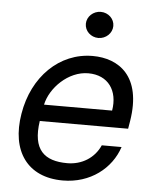

<svg xmlns="http://www.w3.org/2000/svg" viewBox="-54 -797 699 855"><g transform="rotate(5 295.5 -369.5)"><path d="M258.2 11.4C381.4 11.4 474.4 -62.5 506.4 -159.8H418C392.4 -101.6 336.6 -67.1 271.7 -67.1C169 -67.1 114 -113.3 133.5 -243.6H528.4L534.4 -279.5C566.8 -481.5 460.2 -552.6 343.4 -552.6C195 -552.6 76.7 -436.4 49.4 -268.5C21.3 -100.5 99.8 11.4 258.2 11.4ZM146 -317.8C161.9 -393.5 241.1 -474.1 330.6 -474.1C419.7 -474.1 465.6 -407.7 450.3 -317.8ZM300.1 -693.2C299.7 -660.9 327.1 -634.6 360.8 -634.6C394.5 -634.6 422.6 -660.9 422.9 -693.2C423.3 -725.1 396 -751.4 362.2 -751.4C328.5 -751.4 300.4 -725.1 300.1 -693.2Z"/></g></svg>

Font: Margiela Sans Text
Style: Italic
Weight: 400
Italic angle: -9.39999°
Designer: Stefan Endress, Andreas Faust
Version: Version 1.100;FEAKit 1.0